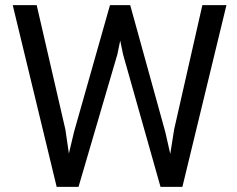

<svg xmlns="http://www.w3.org/2000/svg" viewBox="-20 -731 927 751"><path d="M235.8 -224.1 249.5 -130.4 269.5 -214.8 410.2 -710.9H489.3L626.5 -214.8L646 -128.9L661.1 -224.6L771.5 -710.9H865.7L693.4 0H607.9L461.4 -518.1L450.2 -572.3L439 -518.1L287.1 0H201.7L29.8 -710.9H123.5Z"/></svg>

Font: Vazir
Style: Regular
Weight: 400
Designer: Saber Rastikerdar
Foundry: Saber Rastikerdar
Version: Version 30.0.0